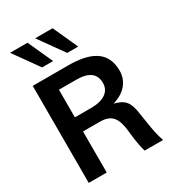

<svg xmlns="http://www.w3.org/2000/svg" viewBox="-228 -1110 1125 1239"><g transform="rotate(-30 335.0 -490.5)"><path d="M325 -617C420 -617 465 -582 465 -513C465 -448 411 -411 319 -411H197V-617ZM323 -306C417 -306 442 -252 452 -161L455 -133C461 -83 469 -31 480 0H617C604 -37 593 -84 586 -132L571 -227C559 -309 536 -344 457 -363C544 -387 598 -447 598 -528C598 -682 477 -723 326 -723H63V0H197V-306ZM175 -796H257L173 -981H43ZM362 -796H444L360 -981H230Z"/></g></svg>

Font: Perun SemiBold
Style: Regular
Weight: 600
Foundry: Copyright (c) Stefan Peev, Context Ltd, 2016
Version: Version 1.089